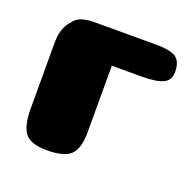

<svg xmlns="http://www.w3.org/2000/svg" viewBox="-92 -574 683 670"><g transform="rotate(20 249.5 -238.5)"><path d="M378 -477H145Q134 -477 124 -475Q86 -470 72 -446H71Q44 -415 44 -364V-118Q44 -55 65 -27Q87 0 146 0Q209 0 234 -23Q259 -47 259 -107V-355H368Q425 -355 449 -367Q474 -378 474 -410Q474 -448 453 -463Q432 -477 378 -477Z"/></g></svg>

Font: Coiny 2.0
Style: Regular
Weight: 400
Version: Version 1.001 July 11, 2018